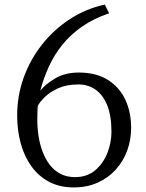

<svg xmlns="http://www.w3.org/2000/svg" viewBox="-20 -806 638 839"><path d="M302 13Q241.5 13 195.2 -11.2Q149 -35.5 117.8 -78.5Q86.5 -121.5 70.8 -178.8Q55 -236 55 -302Q55 -387 83.2 -466Q111.5 -545 163.2 -610.8Q215 -676.5 285 -722.2Q355 -768 438 -786L457 -748Q389 -725 338.8 -690Q288.5 -655 253 -611Q217.5 -567 194 -516Q170.5 -465 156 -410Q178.5 -438 221.2 -463.5Q264 -489 324 -489Q400.5 -489 451.2 -457Q502 -425 527.5 -370.5Q553 -316 553 -248Q553 -195 535.8 -148Q518.5 -101 485.8 -64.8Q453 -28.5 406.5 -7.8Q360 13 302 13ZM323 -437Q271 -437 234.5 -420.5Q198 -404 175.8 -382Q153.5 -360 145 -343Q144.5 -336.5 143.8 -325.5Q143 -314.5 143 -282Q143 -247 148.5 -211.2Q154 -175.5 166 -143.5Q178 -111.5 197.2 -86.2Q216.5 -61 244 -46.5Q271.5 -32 308 -32Q360.5 -32 395.8 -61.8Q431 -91.5 449 -137Q467 -182.5 467 -230Q467 -301.5 448 -347.2Q429 -393 396.5 -415Q364 -437 323 -437Z"/></svg>

Font: Merriweather Light 18pt Light
Style: Regular
Weight: 300
Version: Version 2.100